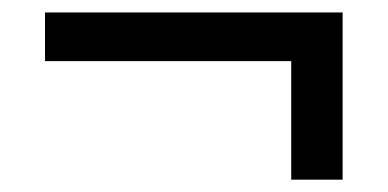

<svg xmlns="http://www.w3.org/2000/svg" viewBox="-20 -461 626 310"><path d="M52.7 -362.3H450.2V-170.9H533.2V-440.9H52.7Z"/></svg>

Font: Cascadia Mono PL SemiLight
Style: Regular
Weight: 350
Monospace: yes
Designer: Aaron Bell
Foundry: Saja Typeworks
Version: Version 2404.023